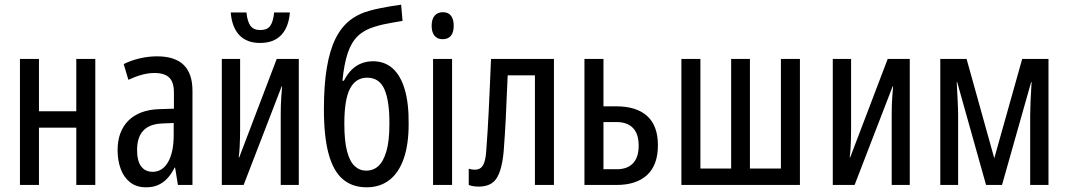

<svg xmlns="http://www.w3.org/2000/svg" viewBox="-20 -788 4552 818"><path d="M65 0V-537H146V-314H305V-537H386V0H305V-244H146V0Z M603 10Q561 10 534 -11.5Q507 -33 494 -69Q481 -105 481 -148Q481 -228 527 -274Q573 -320 658 -323L721 -325V-394Q721 -438 701 -457.5Q681 -477 638 -477Q612 -477 584.5 -469.5Q557 -462 527 -448L507 -515Q539 -531 576 -539.5Q613 -548 649 -548Q725 -548 762.5 -511.5Q800 -475 800 -401V0H738L726 -74H724Q710 -46 692.5 -27.5Q675 -9 653 0.5Q631 10 603 10ZM630 -56Q672 -56 696 -97.5Q720 -139 720 -212V-264L672 -262Q617 -260 590.5 -231.5Q564 -203 564 -149Q564 -102 581.5 -79Q599 -56 630 -56Z M925 0V-537H1003V-239Q1003 -219 1002.5 -200Q1002 -181 1001 -160.5Q1000 -140 997 -117H999L1159 -537H1253V0H1176V-298Q1176 -318 1176.5 -337.5Q1177 -357 1178.5 -377Q1180 -397 1182 -420H1180L1018 0ZM1088 -605Q1031 -605 999.5 -638.5Q968 -672 963 -735H1030Q1034 -695 1047.5 -677.5Q1061 -660 1089 -660Q1118 -660 1131 -677.5Q1144 -695 1148 -735H1215Q1210 -672 1178 -638.5Q1146 -605 1088 -605Z M1542 10Q1481 10 1440.5 -24.5Q1400 -59 1380 -132.5Q1360 -206 1360 -322Q1360 -426 1372.5 -500Q1385 -574 1409.5 -623.5Q1434 -673 1471.5 -702Q1509 -731 1561 -744Q1579 -749 1599.5 -753Q1620 -757 1642.5 -761Q1665 -765 1689 -768L1695 -699Q1672 -695 1651.5 -691.5Q1631 -688 1613 -684Q1595 -680 1576 -674Q1532 -661 1504.5 -634.5Q1477 -608 1461.5 -562Q1446 -516 1439 -444H1445Q1460 -473 1479 -491.5Q1498 -510 1521 -518.5Q1544 -527 1569 -527Q1619 -527 1653 -496.5Q1687 -466 1704.5 -406.5Q1722 -347 1721 -259Q1721 -172 1700 -112Q1679 -52 1639 -21Q1599 10 1542 10ZM1540 -61Q1571 -61 1592.5 -81Q1614 -101 1626.5 -144.5Q1639 -188 1639 -258Q1640 -355 1618.5 -406Q1597 -457 1544 -457Q1496 -457 1471.5 -411Q1447 -365 1447 -261Q1447 -188 1458.5 -144Q1470 -100 1491 -80.5Q1512 -61 1540 -61Z M1825 0V-537H1906V0ZM1866 -621Q1843 -621 1831 -636Q1819 -651 1819 -678Q1819 -706 1831.5 -721Q1844 -736 1867 -736Q1890 -736 1901.5 -721Q1913 -706 1913 -678Q1913 -650 1901 -635.5Q1889 -621 1866 -621Z M2020 7Q2009 7 1998 5.5Q1987 4 1977 0V-69Q1985 -67 1990.5 -66Q1996 -65 2002 -65Q2018 -65 2028 -72.5Q2038 -80 2044 -98.5Q2050 -117 2052 -151Q2055 -193 2057.5 -231.5Q2060 -270 2062 -313Q2064 -356 2066.5 -410Q2069 -464 2072 -537H2340V0H2259V-467H2143Q2140 -412 2138.5 -368Q2137 -324 2135 -287.5Q2133 -251 2131 -216.5Q2129 -182 2126 -145Q2119 -65 2096 -29Q2073 7 2020 7Z M2470 0V-537H2551V-335H2605Q2692 -335 2737.5 -293.5Q2783 -252 2783 -169Q2783 -85 2737 -42.5Q2691 0 2607 0ZM2551 -67H2608Q2653 -67 2677 -92.5Q2701 -118 2701 -167Q2701 -218 2676.5 -243Q2652 -268 2607 -268H2551Z M2883 0V-537H2964V-70H3095V-537H3175V-70H3307V-537H3388V0Z M3528 0V-537H3606V-239Q3606 -219 3605.5 -200Q3605 -181 3604 -160.5Q3603 -140 3600 -117H3602L3762 -537H3856V0H3779V-298Q3779 -318 3779.5 -337.5Q3780 -357 3781.5 -377Q3783 -397 3785 -420H3783L3621 0Z M3986 0V-537H4098L4226 -78H4206L4335 -537H4447V0H4369V-296Q4369 -320 4370.5 -356Q4372 -392 4375 -438H4373L4249 0H4181L4058 -438H4056Q4058 -398 4060 -360Q4062 -322 4062 -298V0Z"/></svg>

Font: Noto Sans ExtraCondensed
Style: Regular
Weight: 400
Width: 2
Designer: Monotype Design Team
Foundry: Monotype Imaging Inc.
Version: Version 2.013